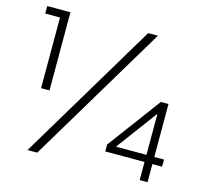

<svg xmlns="http://www.w3.org/2000/svg" viewBox="-106 -868 1075 992"><g transform="rotate(15 431.5 -372.5)"><path d="M107 -327H152V-745H28V-705H107ZM122 0H174L620 -745H568ZM722 0H764V-97H816V-135H764V-418H723L512 -134V-97H722ZM722 -135H559L722 -355Z"/></g></svg>

Font: Plus Jakarta Sans ExtraLight
Style: Regular
Weight: 200
Designer: Gumpita Rahayu
Foundry: Tokotype
Version: Version 2.004; ttfautohint (v1.8.3)